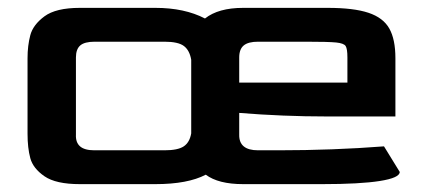

<svg xmlns="http://www.w3.org/2000/svg" viewBox="-20 -468 1076 488"><path d="M996 -31Q996 -16 945.5 -8Q895 0 799 0H598Q535 0 503 -24Q457 0 375 0H183Q122 0 93 -20Q64 -40 57 -66Q50 -92 50 -128V-320Q50 -352 57 -378.5Q64 -405 93 -426.5Q122 -448 183 -448H375Q449 -448 501 -421Q535 -448 598 -448H813Q879 -448 916.5 -435.5Q954 -423 969.5 -395.5Q985 -368 985 -320V-172H810Q700 -172 588 -181V-126Q587 -86 636 -86H687Q826 -86 956 -96ZM466 -129V-316Q462 -340 447.5 -351Q433 -362 398 -362H221Q195 -362 184 -352.5Q173 -343 173 -322V-126Q172 -106 183.5 -96Q195 -86 220 -86H398Q432 -86 447 -96Q462 -106 466 -129ZM588 -258H863V-322Q863 -344 858.5 -351Q854 -358 834.5 -360Q815 -362 757 -362H636Q611 -362 599.5 -352.5Q588 -343 588 -322Z"/></svg>

Font: Gold
Style: Regular
Weight: 400
Designer: jaiki
Version: Version 1.000